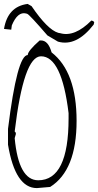

<svg xmlns="http://www.w3.org/2000/svg" viewBox="-20 -963 502 983"><path d="M183.1 -755.9H189.9Q227.1 -755.9 244.1 -694.8Q372.1 -595.2 372.1 -344.2Q372.1 -90.8 236.8 -5.9L168.9 0Q58.1 0 21 -222.2V-303.2Q67.9 -681.2 122.1 -681.2Q122.1 -702.1 183.1 -755.9ZM55.2 -290 61 -283.2V-275.9L55.2 -255.9Q75.2 -40 175.8 -40Q331.1 -40 331.1 -356.9V-383.8Q295.9 -674.8 189.9 -674.8Q101.1 -674.8 55.2 -290ZM459.5 -836.9Q370.6 -722.7 276.4 -750L222.7 -781.7Q131.3 -887.7 119.6 -892.1L113.3 -894Q70.3 -904.8 40.5 -833L37.6 -811L0.5 -814.9Q19.5 -929.7 121.6 -942.9L141.6 -931.6Q223.6 -811 278.3 -794.9L288.6 -793Q362.3 -772 447.8 -857.9L457.5 -855L462.4 -848.6Z"/></svg>

Font: Loved by the King
Style: Regular
Weight: 400
Designer: Kimberly Geswein
Foundry: Kimberly Geswein
Version: Version 1.002 2006